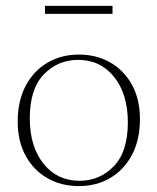

<svg xmlns="http://www.w3.org/2000/svg" viewBox="-20 -621 534 651"><path d="M247 10Q188 10 141 -16.8Q94 -43.5 67 -92.8Q40 -142 40 -208.5Q40 -278.5 66.8 -329.5Q93.5 -380.5 140.5 -408.2Q187.5 -436 247.5 -436Q307 -436 353.8 -409.2Q400.5 -382.5 427.5 -333.5Q454.5 -284.5 454.5 -217.5Q454.5 -147.5 427.8 -96.5Q401 -45.5 354.2 -17.8Q307.5 10 247 10ZM249.5 -8Q318 -8 365.8 -57.2Q413.5 -106.5 413.5 -206Q413.5 -302 367 -360Q320.5 -418 245 -418Q176.5 -418 128.8 -369Q81 -320 81 -220Q81 -124 127.5 -66Q174 -8 249.5 -8ZM132.5 -574V-601H361.5V-574Z"/></svg>

Font: Newsreader Text ExtraLight
Style: Regular
Weight: 275
Designer: Hugues Gentile
Foundry: Production Type
Version: Version 1.001